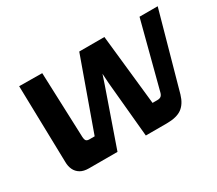

<svg xmlns="http://www.w3.org/2000/svg" viewBox="-91 -646 942 833"><g transform="rotate(-30 379.5 -230.0)"><path d="M149 0Q123 0 106.5 -10Q90 -20 82 -37Q74 -54 74 -76L65 -460L180 -459L192 -142Q192 -121 197 -114Q202 -107 219 -108H240L366 -460H492L530 -108H554Q567 -108 573.5 -114Q580 -120 583 -134L668 -460H759L653 -79Q641 -38 615 -19Q589 0 538 0H434L408 -278L405 -326L389 -278L292 0Z"/></g></svg>

Font: Genos SemiBold
Style: Italic
Weight: 600
Italic angle: -8°
Version: Version 1.010